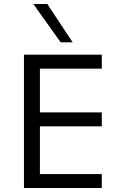

<svg xmlns="http://www.w3.org/2000/svg" viewBox="-20 -942 620 962"><path d="M100 -668H490V-598H180V-379H490V-309H180V-70H490V0H100ZM284 -730 147 -922H217L344 -730Z"/></svg>

Font: Madhuban Light
Style: Regular
Weight: 300
Designer: jaikishan Patel
Foundry: MagicType
Version: Version 1.000